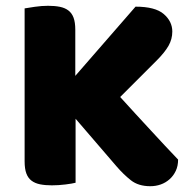

<svg xmlns="http://www.w3.org/2000/svg" viewBox="-20 -635 655 663"><path d="M241 -225V-4Q230 -1 206 2Q182 5 159 5Q136 5 118.5 1.5Q101 -2 89 -11Q77 -20 71 -36Q65 -52 65 -78V-606Q76 -608 100 -611.5Q124 -615 146 -615Q169 -615 186.5 -611.5Q204 -608 216 -599Q228 -590 234 -574Q240 -558 240 -532V-373L448 -612Q516 -612 545.5 -586.5Q575 -561 575 -526Q575 -500 562 -477Q549 -454 520 -425L395 -300Q420 -272 447 -243Q474 -214 500 -185.5Q526 -157 550.5 -131Q575 -105 595 -84Q595 -62 587 -45Q579 -28 565.5 -16Q552 -4 535 2Q518 8 499 8Q458 8 432 -12.5Q406 -33 382 -61Z"/></svg>

Font: Baloo Bhaina
Style: Regular
Weight: 400
Designer: Manish Minz, Shuchita Grover and Ek Type
Foundry: Ek Type
Version: Version 1.443;PS 1.000;hotconv 16.6.51;makeotf.lib2.5.65220;